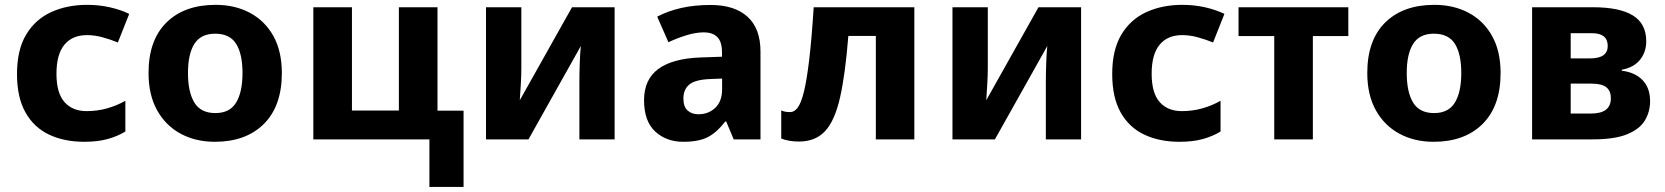

<svg xmlns="http://www.w3.org/2000/svg" viewBox="-20 -564 6737 777"><path d="M320.8 9.8Q239.7 9.8 178.5 -19.3Q117.2 -48.3 83 -109.1Q48.8 -169.9 48.8 -264.6Q48.8 -362.3 85.9 -424.1Q123 -485.8 187.3 -515.1Q251.5 -544.4 332.5 -544.4Q381.3 -544.4 425 -534.4Q468.8 -524.4 502.9 -507.8L457 -392.1Q425.8 -404.8 394.3 -413.3Q362.8 -421.9 332 -421.9Q272.9 -421.9 240.7 -383.1Q208.5 -344.2 208.5 -265.6Q208.5 -187.5 241 -150.9Q273.4 -114.3 330.6 -114.3Q374 -114.3 413.6 -125.5Q453.1 -136.7 487.3 -156.2V-31.7Q455.1 -12.2 415 -1.2Q375 9.8 320.8 9.8Z M1120.6 -268.6Q1120.6 -134.8 1047.9 -62.5Q975.1 9.8 849.6 9.8Q772 9.8 711.4 -22.7Q650.9 -55.2 616 -117.4Q581.1 -179.7 581.1 -268.6Q581.1 -401.4 653.6 -472.9Q726.1 -544.4 852.5 -544.4Q930.7 -544.4 991.2 -512.2Q1051.8 -480 1086.2 -418.5Q1120.6 -356.9 1120.6 -268.6ZM740.7 -268.6Q740.7 -191.4 766.6 -148.9Q792.5 -106.4 851.6 -106.4Q909.7 -106.4 935.5 -148.9Q961.4 -191.4 961.4 -268.6Q961.4 -345.7 935.5 -386.7Q909.7 -427.7 850.6 -427.7Q793 -427.7 766.8 -386.7Q740.7 -345.7 740.7 -268.6Z M1856 -116.2V192.4H1717.8V0H1248V-534.7H1404.3V-116.7H1594.2V-534.7H1750.5V-116.2Z M2089.8 -534.7V-288.1Q2089.8 -259.8 2087.6 -221.9Q2085.4 -184.1 2083.5 -158.2L2294.9 -534.7H2467.3V0H2324.7V-233.4Q2324.7 -266.6 2326.2 -308.6Q2327.6 -350.6 2330.6 -377.9L2118.7 0H1946.8V-534.7Z M2855.5 -543.9Q2952.6 -543.9 3005.1 -496.3Q3057.6 -448.7 3057.6 -355.5V0H2949.2L2918.9 -72.3H2915Q2882.3 -29.3 2845.7 -9.8Q2809.1 9.8 2744.6 9.8Q2676.8 9.8 2631.6 -31.7Q2586.4 -73.2 2586.4 -158.7Q2586.4 -242.7 2644.5 -285.2Q2702.6 -327.6 2815.9 -331.5L2901.9 -334.5V-350.1Q2901.9 -396 2882.3 -414.6Q2862.8 -433.1 2829.1 -433.1Q2796.4 -433.1 2758.8 -421.6Q2721.2 -410.2 2685.1 -393.1L2639.6 -496.6Q2681.6 -519 2735.8 -531.5Q2790 -543.9 2855.5 -543.9ZM2902.3 -246.1 2853.5 -244.1Q2793 -241.7 2769.3 -221.7Q2745.6 -201.7 2745.6 -165.5Q2745.6 -132.3 2762.5 -116.9Q2779.3 -101.6 2806.6 -101.6Q2847.2 -101.6 2874.8 -127.9Q2902.3 -154.3 2902.3 -202.6Z M3680.2 -534.7V0H3524.4V-418.5H3413.1Q3400.9 -263.7 3379.6 -169.7Q3358.4 -75.7 3319.1 -33.4Q3279.8 8.8 3213.4 8.8Q3171.9 8.8 3141.6 -3.4V-117.2Q3149.9 -113.3 3158.7 -111.8Q3167.5 -110.4 3178.2 -110.4Q3194.3 -110.4 3208 -128.2Q3221.7 -146 3233.2 -191.9Q3244.6 -237.8 3254.6 -321Q3264.6 -404.3 3272.9 -534.7Z M3977.5 -534.7V-288.1Q3977.5 -259.8 3975.3 -221.9Q3973.1 -184.1 3971.2 -158.2L4182.6 -534.7H4355V0H4212.4V-233.4Q4212.4 -266.6 4213.9 -308.6Q4215.3 -350.6 4218.3 -377.9L4006.3 0H3834.5V-534.7Z M4752.9 9.8Q4671.9 9.8 4610.6 -19.3Q4549.3 -48.3 4515.1 -109.1Q4481 -169.9 4481 -264.6Q4481 -362.3 4518.1 -424.1Q4555.2 -485.8 4619.4 -515.1Q4683.6 -544.4 4764.6 -544.4Q4813.5 -544.4 4857.2 -534.4Q4900.9 -524.4 4935.1 -507.8L4889.2 -392.1Q4857.9 -404.8 4826.4 -413.3Q4794.9 -421.9 4764.2 -421.9Q4705.1 -421.9 4672.9 -383.1Q4640.6 -344.2 4640.6 -265.6Q4640.6 -187.5 4673.1 -150.9Q4705.6 -114.3 4762.7 -114.3Q4806.2 -114.3 4845.7 -125.5Q4885.3 -136.7 4919.4 -156.2V-31.7Q4887.2 -12.2 4847.2 -1.2Q4807.1 9.8 4752.9 9.8Z M5436.5 -534.7V-418H5293V0H5136.7V-418H4992.2V-534.7Z M6052.7 -268.6Q6052.7 -134.8 5980 -62.5Q5907.2 9.8 5781.7 9.8Q5704.1 9.8 5643.6 -22.7Q5583 -55.2 5548.1 -117.4Q5513.2 -179.7 5513.2 -268.6Q5513.2 -401.4 5585.7 -472.9Q5658.2 -544.4 5784.7 -544.4Q5862.8 -544.4 5923.3 -512.2Q5983.9 -480 6018.3 -418.5Q6052.7 -356.9 6052.7 -268.6ZM5672.9 -268.6Q5672.9 -191.4 5698.7 -148.9Q5724.6 -106.4 5783.7 -106.4Q5841.8 -106.4 5867.7 -148.9Q5893.6 -191.4 5893.6 -268.6Q5893.6 -345.7 5867.7 -386.7Q5841.8 -427.7 5782.7 -427.7Q5725.1 -427.7 5699 -386.7Q5672.9 -345.7 5672.9 -268.6Z M6642.1 -397.5Q6642.1 -353 6616.9 -322Q6591.8 -291 6543 -281.7V-277.8Q6596.2 -271.5 6627 -240Q6657.7 -208.5 6657.7 -154.3Q6657.7 -112.3 6637 -77.1Q6616.2 -42 6565.7 -21Q6515.1 0 6425.3 0H6180.2V-534.7H6426.3Q6534.7 -534.7 6588.4 -501.2Q6642.1 -467.8 6642.1 -397.5ZM6486.3 -377.9Q6486.3 -429.7 6422.4 -429.7H6336.4V-327.6H6414.1Q6486.3 -327.6 6486.3 -377.9ZM6499 -166.5Q6499 -195.3 6481.2 -210.4Q6463.4 -225.6 6419.9 -225.6H6336.4V-104.5H6418.9Q6499 -104.5 6499 -166.5Z"/></svg>

Font: Lunasima
Style: Bold
Weight: 700
Designer: The DocRepair Project, Monotype Design Team
Foundry: Google
Version: Version 2.009